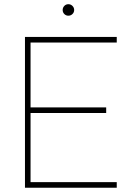

<svg xmlns="http://www.w3.org/2000/svg" viewBox="-20 -885 609 905"><path d="M530.3 -26.4V0H97.7V-710.9H530.3V-684.6H124V-378.9H480.5V-352.5H124V-26.4ZM275.4 -837.9Q275.4 -849.1 283.2 -857.2Q291 -865.2 302.2 -865.2Q313.5 -865.2 321.5 -857.2Q329.6 -849.1 329.6 -837.9Q329.6 -826.7 321.5 -818.8Q313.5 -811 302.2 -811Q291 -811 283.2 -818.8Q275.4 -826.7 275.4 -837.9Z"/></svg>

Font: Vazirmatn FD Thin
Style: Regular
Weight: 100
Designer: Saber Rastikerdar
Foundry: Saber Rastikerdar
Version: Version 33.003